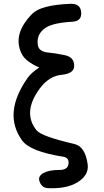

<svg xmlns="http://www.w3.org/2000/svg" viewBox="-20 -798 554 1019"><path d="M307.1 -400.9Q240.7 -395 190.9 -328.1Q97.2 -200.2 174.8 -105.5Q200.7 -74.2 375 -33.7Q432.6 -20 445.3 74.2Q453.1 132.3 389.6 170.4Q333 204.6 235.8 200.7Q200.2 199.2 189 162.6Q181.2 136.7 210.9 120.1Q240.2 104 294.4 104Q336.9 104 342.8 76.2Q350.1 39.1 314.9 33.7Q140.1 6.3 97.2 -52.7Q-5.4 -195.3 125 -382.3Q146 -412.6 188.5 -439.9Q114.7 -471.2 94.2 -514.2Q44.9 -617.2 151.4 -725.1Q197.3 -771.5 353.5 -777.8Q405.8 -779.8 410.6 -735.4Q416 -685.5 363.8 -682.6Q261.2 -676.8 221.7 -650.4Q172.4 -617.2 180.7 -559.6Q186 -522 240.7 -518.6Q264.6 -517.1 322.8 -505.4Q376 -494.6 373.5 -445.3Q371.6 -407.7 307.1 -400.9Z"/></svg>

Font: Comic Relief LRS
Style: Regular
Weight: 400
Designer: Jeff Davis
Foundry: Loudifier
Version: Version 1.0